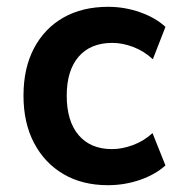

<svg xmlns="http://www.w3.org/2000/svg" viewBox="-20 -534 527 564"><path d="M297 10Q222 10 166.5 -22.5Q111 -55 80 -114Q49 -173 49 -253Q49 -334 80 -392.5Q111 -451 166.5 -482.5Q222 -514 298 -514Q346 -514 391.5 -498Q437 -482 466 -455L429 -360Q403 -384 371.5 -396Q340 -408 310 -408Q246 -408 211 -367.5Q176 -327 176 -253Q176 -178 211 -137Q246 -96 309 -96Q339 -96 371 -108Q403 -120 428 -143L466 -48Q436 -21 391 -5.5Q346 10 297 10Z"/></svg>

Font: Nunitoga
Style: Bold
Weight: 700
Designer: Vernon Adams
Foundry: Vernon Adams
Version: Version 1.0